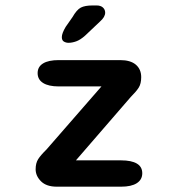

<svg xmlns="http://www.w3.org/2000/svg" viewBox="-20 -702 659 722"><path d="M114 -65.5Q114 -88.5 123.5 -103.5Q133 -118.5 154.5 -139.5L361.5 -377H201Q162.5 -377 142 -390Q121.5 -403 121.5 -427Q121.5 -451 142 -463.5Q162.5 -476 201 -476H432Q470.5 -476 490.8 -458.8Q511 -441.5 511 -412Q511 -387.5 501.8 -372.8Q492.5 -358 471 -336.5L265.5 -99H435.5Q474 -99 494.5 -87Q515 -75 515 -50.5Q515 -26.5 494.5 -13.2Q474 0 435.5 0H193.5Q154.5 0 134.2 -20.2Q114 -40.5 114 -65.5ZM237.5 -541Q228.5 -541 220.5 -545.5Q212.5 -550 212.5 -562.5Q212.5 -576.5 227 -601L252.5 -637.5Q268.5 -665.5 284 -673.5Q299.5 -681.5 328.5 -681.5H343Q358.5 -681.5 367 -673.8Q375.5 -666 375.5 -654.5Q375.5 -638 356 -621L300 -568Q282 -552 266.5 -546.5Q251 -541 237.5 -541Z"/></svg>

Font: Sono Monospace SemiBold
Style: Regular
Weight: 600
Designer: Tyler Finck
Foundry: Tyler Finck
Version: Version 2.112